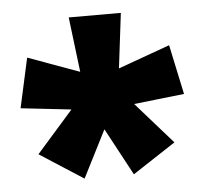

<svg xmlns="http://www.w3.org/2000/svg" viewBox="-41 -804 575 543"><g transform="rotate(-5 247.0 -533.0)"><path d="M321 -762 302 -606 449 -659 479 -518 336 -502 440 -384 318 -304 246 -438 178 -304 54 -384 158 -502 15 -518 46 -659 192 -606 173 -762Z"/></g></svg>

Font: Noto Sans Lao Looped Condensed Black
Style: Regular
Weight: 900
Width: 3
Designer: Mark Frömberg, Ben Mitchell
Foundry: The Fontpad Ltd
Version: Version 1.002; ttfautohint (v1.8.4.7-5d5b)